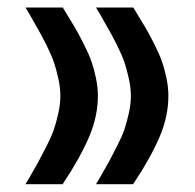

<svg xmlns="http://www.w3.org/2000/svg" viewBox="-20 -482 507 500"><path d="M247.1 -462.4H321.8H327.1L330.1 -457.5Q348.1 -428.2 357.9 -411.6Q367.7 -395 381.1 -368.7Q394.5 -342.3 401.4 -323Q408.2 -303.7 413.3 -279.5Q418.5 -255.4 418.5 -232.4Q418.5 -178.7 395.3 -124.8Q372.1 -70.8 329.6 -6.8L326.7 -2.4H321.3H247.1H230L238.8 -17.1Q256.3 -47.4 263.4 -60.3Q270.5 -73.2 284.4 -100.6Q298.3 -127.9 304.2 -145.5Q310.1 -163.1 315.4 -186.8Q320.8 -210.4 320.8 -232.2Q320.8 -253.9 315.4 -277.8Q310.1 -301.8 304.2 -319.3Q298.3 -336.9 284.7 -364.3Q271 -391.6 263.4 -404.5Q255.9 -417.5 238.8 -447.8L230 -462.4ZM63.5 -462.4H138.2H143.6L146.5 -457.5Q164.6 -428.2 174.3 -411.6Q184.1 -395 197.5 -368.7Q210.9 -342.3 217.8 -323Q224.6 -303.7 229.7 -279.5Q234.9 -255.4 234.9 -232.4Q234.9 -178.7 211.7 -124.8Q188.5 -70.8 146 -6.8L143.1 -2.4H137.7H63.5H46.4L55.2 -17.1Q72.8 -47.4 79.8 -60.3Q86.9 -73.2 100.8 -100.6Q114.7 -127.9 120.6 -145.5Q126.5 -163.1 131.8 -186.8Q137.2 -210.4 137.2 -232.2Q137.2 -253.9 131.8 -277.8Q126.5 -301.8 120.6 -319.3Q114.7 -336.9 101.1 -364.3Q87.4 -391.6 79.8 -404.5Q72.3 -417.5 55.2 -447.8L46.4 -462.4Z"/></svg>

Font: Shabnam Medium FD-WOL
Style: Medium-FD-WOL
Weight: 500
Foundry: DejaVu fonts team - Redesigned by Saber Rastikerdar - Based on Vazir font
Version: Version 5.0.1